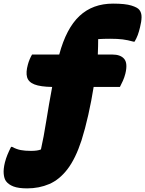

<svg xmlns="http://www.w3.org/2000/svg" viewBox="-98 -790 802 1060"><path d="M73 43Q91 43 105 41Q119 39 128 35Q143 -31 157.5 -122.5Q172 -214 190 -310Q125 -311 92 -324Q59 -337 51.5 -364Q44 -391 56 -434Q60 -449 66 -463Q72 -477 79 -489H229Q268 -634 341 -702Q414 -770 526 -770Q593 -770 627 -759.5Q661 -749 671 -736Q684 -720 683.5 -695Q683 -670 675 -639Q669 -614 662.5 -596.5Q656 -579 645 -560H639Q607 -569 579 -572.5Q551 -576 510 -576Q491 -576 474.5 -575.5Q458 -575 444 -574Q444 -557 443.5 -535Q443 -513 442 -489H521Q568 -489 588 -464.5Q608 -440 594 -383Q589 -363 580.5 -344Q572 -325 564 -310H419Q407 -234 389.5 -156Q372 -78 352 -15Q319 86 274.5 144Q230 202 174 226Q118 250 52 250Q4 250 -23.5 239.5Q-51 229 -65 210Q-75 196 -77.5 170Q-80 144 -71 107Q-65 84 -57 64.5Q-49 45 -37 21H-31Q-7 34 16.5 38.5Q40 43 73 43Z"/></svg>

Font: Recursive Sn Csl St XBk
Style: Italic
Weight: 1000
Italic angle: -15°
Version: Version 1.085;hotconv 1.1.0;makeotfexe 2.6.0; ttfautohint (v